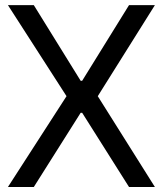

<svg xmlns="http://www.w3.org/2000/svg" viewBox="-20 -748 651 768"><path d="M115.2 -727.5 302.7 -424.8H308.6L496.1 -727.5H599.6L371.1 -363.3L599.6 0H496.1L308.6 -296.9H302.7L115.2 0H11.7L246.1 -363.3L11.7 -727.5Z"/></svg>

Font: Inter Display
Style: Regular
Weight: 400
Designer: Rasmus Andersson
Foundry: rsms
Version: Version 4.000;git-37864ae